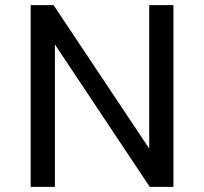

<svg xmlns="http://www.w3.org/2000/svg" viewBox="-20 -725 793 745"><path d="M99 0V-705H188L562 -144H559V-705H653V0H561L190 -557H193V0Z"/></svg>

Font: Nunito Sans 7pt SemiCondensed Medium
Style: Regular
Weight: 500
Width: 4
Designer: Vernon Adams
Foundry: Vernon Adams
Version: Version 3.101;gftools[0.9.27]